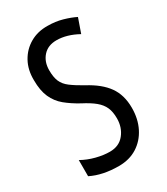

<svg xmlns="http://www.w3.org/2000/svg" viewBox="-183 -805 779 897"><g transform="rotate(-30 206.5 -357.0)"><path d="M375 -196Q375 -136 351.5 -89.5Q328 -43 286 -16.5Q244 10 187 10Q100 10 38 -21V-108Q72 -89 111 -79Q150 -69 184 -69Q234 -69 262 -104Q290 -139 290 -188Q290 -223 279.5 -247Q269 -271 245 -291Q221 -311 180 -332Q138 -355 107 -380.5Q76 -406 59.5 -443Q43 -480 43 -536Q42 -592 65.5 -634.5Q89 -677 130.5 -701Q172 -725 225 -724Q267 -724 304 -713.5Q341 -703 369 -689L342 -612Q282 -645 227 -645Q181 -645 154.5 -615.5Q128 -586 128 -540Q128 -503 138 -479.5Q148 -456 172.5 -437.5Q197 -419 238 -396Q308 -359 341.5 -312Q375 -265 375 -196Z"/></g></svg>

Font: Noto Sans Lao ExtraCondensed
Style: Regular
Weight: 400
Width: 2
Designer: Monotype Design Team
Foundry: Monotype Imaging Inc.
Version: Version 2.003; ttfautohint (v1.8.4.7-5d5b)